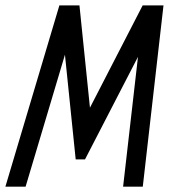

<svg xmlns="http://www.w3.org/2000/svg" viewBox="-33 -704 653 724"><path d="M-12.7 0 190.9 -683.6H266.6L306.2 -297.9L504.9 -683.6H583.5L505.4 0H431.2L487.3 -489.7L287.6 -103H252.4L211.9 -497.6L63.5 0Z"/></svg>

Font: Anka/Coder
Style: Italic
Weight: 400
Italic angle: -12°
Monospace: yes
Version: Version 001.100